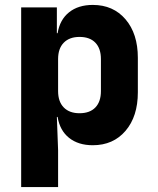

<svg xmlns="http://www.w3.org/2000/svg" viewBox="-20 -580 640 780"><path d="M540 -345V-205Q540 -107 490 -48.5Q440 10 357 10Q298 10 260.5 -20Q223 -50 214 -105H211L216 30V180H66V-550H211V-445H214Q223 -500 260.5 -530Q298 -560 357 -560Q440 -560 490 -501.5Q540 -443 540 -345ZM390 -340Q390 -383 367.5 -406.5Q345 -430 303 -430Q262 -430 239 -406.5Q216 -383 216 -340V-210Q216 -167 239 -143.5Q262 -120 303 -120Q345 -120 367.5 -143.5Q390 -167 390 -210Z"/></svg>

Font: JetBrains Mono Extra Bold
Style: Regular
Weight: 800
Monospace: yes
Designer: Philipp Nurullin, Konstantin Bulenkov
Foundry: JetBrains
Version: 2.002